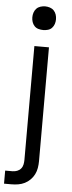

<svg xmlns="http://www.w3.org/2000/svg" viewBox="-78 -764 379 1010"><g transform="rotate(5 111.0 -259.0)"><path d="M-16 215V146H23Q35 146 47 141.5Q59 137 67 127.5Q75 118 77.5 105.5Q80 93 80 81V-520H157V81Q157 99 154 117Q151 135 143 151Q135 167 122 180Q109 193 93 201Q77 209 59 212Q41 215 23 215ZM119 -608Q106 -608 93.5 -611.5Q81 -615 72.5 -624Q64 -633 60 -645Q56 -657 56 -670Q56 -683 60 -695Q64 -707 72.5 -716Q81 -725 93.5 -729Q106 -733 119 -733Q131 -733 143.5 -729Q156 -725 164.5 -716Q173 -707 177 -695Q181 -683 181 -670Q181 -657 177 -645Q173 -633 164.5 -624Q156 -615 143.5 -611.5Q131 -608 119 -608Z"/></g></svg>

Font: Iosevka QP
Style: Regular
Weight: 400
Designer: Belleve Invis
Foundry: Belleve Invis
Version: Version 20.0.0; ttfautohint (v1.8.4)